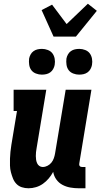

<svg xmlns="http://www.w3.org/2000/svg" viewBox="-20 -1001 540 1029"><path d="M133 8Q114 8 97 2.5Q80 -3 68 -15.5Q56 -28 49.5 -44.5Q43 -61 38.5 -78Q34 -95 33.5 -113.5Q33 -132 33.5 -150.5Q34 -169 36 -187.5Q38 -206 41 -225L71 -406H53V-520H228L176 -206Q174 -196 173 -185.5Q172 -175 172 -164.5Q172 -154 173.5 -144.5Q175 -135 179 -126Q183 -117 191 -111.5Q199 -106 209 -106Q222 -106 234.5 -112.5Q247 -119 255.5 -129.5Q264 -140 268.5 -153Q273 -166 275 -178L332 -520H470L405 -126Q404 -122 404.5 -118Q405 -114 407.5 -111Q410 -108 413.5 -107Q417 -106 421 -106H438V8H402Q379 8 356.5 4Q334 0 314.5 -10.5Q295 -21 282 -39Q269 -57 265 -80Q255 -61 241 -44.5Q227 -28 210 -16Q193 -4 173 2Q153 8 133 8ZM404 -601Q388 -601 372.5 -607Q357 -613 348 -625Q339 -637 336.5 -653.5Q334 -670 336 -687Q338 -698 344 -709Q350 -720 360 -727Q370 -734 381.5 -736.5Q393 -739 405 -739Q421 -739 436.5 -733Q452 -727 461 -715Q470 -703 473 -686.5Q476 -670 473 -653Q471 -642 465 -631Q459 -620 449 -613Q439 -606 427.5 -603.5Q416 -601 404 -601ZM204 -601Q188 -601 172.5 -607Q157 -613 148 -625Q139 -637 136.5 -653.5Q134 -670 136 -687Q138 -698 144 -709Q150 -720 160 -727Q170 -734 181.5 -736.5Q193 -739 205 -739Q221 -739 236.5 -733Q252 -727 261 -715Q270 -703 273 -686.5Q276 -670 273 -653Q271 -642 265 -631Q259 -620 249 -613Q239 -606 227.5 -603.5Q216 -601 204 -601ZM267 -805 203 -947 259 -976 337 -872 451 -981 499 -943 387 -805Z"/></svg>

Font: Iosevka Curly Slab Heavy
Style: Italic
Weight: 900
Italic angle: -9°
Monospace: yes
Designer: Belleve Invis
Foundry: Belleve Invis
Version: Version 22.1.2; ttfautohint (v1.8.4)